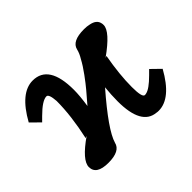

<svg xmlns="http://www.w3.org/2000/svg" viewBox="-102 -565 735 735"><g transform="rotate(-45 266.0 -197.0)"><path d="M12.2 -308.1Q69.3 -411.1 136.2 -411.1Q223.1 -411.1 223.1 -273.9Q223.1 -242.2 215.8 -193.8Q243.2 -225.6 256.8 -241.7Q270.5 -257.8 291.5 -286.4Q312.5 -314.9 325.2 -338.9Q336.9 -357.9 340.8 -375Q349.1 -411.1 414.1 -411.1Q430.2 -411.1 441.9 -408.2Q473.6 -402.3 478 -378.9Q479 -376 479 -369.1Q479 -334.5 395 -274.9Q396.5 -275.4 398.9 -276.4Q401.4 -277.3 402.8 -277.8Q387.2 -191.4 387.2 -125Q387.2 -67.9 400.9 -67.9Q406.2 -67.9 408.2 -68.8Q428.7 -72.8 465.8 -109.9L482.9 -127L520 -90.8Q462.9 12.2 396 12.2Q388.7 12.2 384.8 11.2Q310.1 4.9 310.1 -125Q310.1 -158.2 314 -196.8Q206.5 -73.2 190.9 -20Q182.6 17.1 119.1 17.1Q54.2 17.1 54.2 -24.9Q54.2 -60.5 132.8 -115.2Q131.3 -114.7 128.4 -113.5Q125.5 -112.3 124 -111.8Q146 -211.9 146 -291Q143.1 -331.1 130.9 -331.1Q107.9 -331.1 65.9 -289.1L48.8 -272Z"/></g></svg>

Font: Common Serif
Style: Bold
Weight: 700
Designer: Philipp H. Poll, Khaled Hosny
Foundry: Stefan Peev, Context Ltd.
Version: Version 1.026